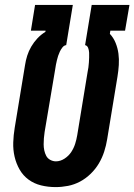

<svg xmlns="http://www.w3.org/2000/svg" viewBox="-20 -755 548 783"><path d="M207 8Q176 8 147.5 1Q119 -6 96.5 -22.5Q74 -39 60 -63.5Q46 -88 39.5 -116Q33 -144 34 -174Q35 -204 40 -234L82 -489Q85 -509 91 -528Q97 -547 107.5 -565Q118 -583 132.5 -598.5Q147 -614 165 -625L166 -630H106L123 -735H277L250 -571Q241 -570 234.5 -561.5Q228 -553 224 -544.5Q220 -536 217 -527Q214 -518 212 -509Q210 -500 208 -490.5Q206 -481 205 -472L162 -217Q160 -204 159 -191.5Q158 -179 158 -166.5Q158 -154 160.5 -142Q163 -130 168.5 -119.5Q174 -109 185 -103Q196 -97 208 -97Q226 -97 243 -108Q260 -119 270.5 -135Q281 -151 286.5 -168.5Q292 -186 295 -204L337 -460Q339 -470 340.5 -480Q342 -490 342.5 -500Q343 -510 343.5 -520Q344 -530 343.5 -540Q343 -550 339.5 -559.5Q336 -569 327 -571L354 -735H508L490 -630H430L428 -617Q443 -601 451.5 -580Q460 -559 463 -536.5Q466 -514 464.5 -490Q463 -466 459 -442L417 -187Q413 -162 405 -137Q397 -112 383.5 -89Q370 -66 350 -46.5Q330 -27 306.5 -14.5Q283 -2 257.5 3Q232 8 207 8Z"/></svg>

Font: Iosevka SS04 Extrabold Oblique
Style: Regular
Weight: 800
Italic angle: -9°
Monospace: yes
Designer: Belleve Invis
Foundry: Belleve Invis
Version: Version 19.0.0; ttfautohint (v1.8.4)